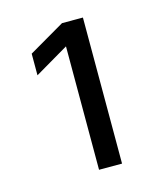

<svg xmlns="http://www.w3.org/2000/svg" viewBox="-74 -790 451 532"><g transform="rotate(-15 152.0 -523.5)"><path d="M212 -733V-314H146V-668L49 -611V-673L152 -733Z"/></g></svg>

Font: KoHo Medium
Style: Regular
Weight: 500
Version: Version 1.000; ttfautohint (v1.6)